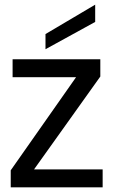

<svg xmlns="http://www.w3.org/2000/svg" viewBox="-20 -803 486 823"><path d="M26 0ZM26 0ZM420 0H26V-73L306 -472H34V-549H410V-475L126 -77H420ZM175 -592V-657L388 -783V-709Z"/></svg>

Font: Ulagadi Sans
Style: Regular
Weight: 400
Designer: Ninad Kale (Devanagari), Jonny Pinhorn (Latin)
Foundry: Indian Type Foundry
Version: Version 3.01;March 29, 2020;FontCreator 12.0.0.2522 64-bit; 